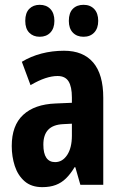

<svg xmlns="http://www.w3.org/2000/svg" viewBox="-20 -768 504 798"><path d="M246.1 -557.1Q325.7 -557.1 367.4 -508.1Q409.2 -459 409.2 -361.8V0H314L293 -73.2H290Q273.4 -45.4 254.6 -26.9Q235.8 -8.3 211.9 0.7Q188 9.8 155.8 9.8Q110.4 9.8 82.3 -14.6Q54.2 -39.1 41.5 -78.1Q28.8 -117.2 28.8 -161.1Q28.8 -246.6 76.2 -290.5Q123.5 -334.5 210.9 -337.9L278.8 -340.8V-362.8Q278.8 -407.7 264.9 -429.9Q251 -452.1 219.2 -452.1Q195.8 -452.1 168 -442.9Q140.1 -433.6 106.9 -414.1L70.8 -511.2Q107.9 -533.7 152.3 -545.4Q196.8 -557.1 246.1 -557.1ZM278.8 -253.9 242.2 -252Q200.7 -250 180.4 -228.8Q160.2 -207.5 160.2 -167Q160.2 -130.4 172.6 -112.3Q185.1 -94.2 209 -94.2Q239.7 -94.2 259.3 -124Q278.8 -153.8 278.8 -204.1ZM85 -681.2Q85 -714.4 101.6 -731.2Q118.2 -748 145 -748Q172.9 -748 189.5 -730.5Q206.1 -712.9 206.1 -681.2Q206.1 -650.4 189.5 -632.8Q172.9 -615.2 145 -615.2Q118.2 -615.2 101.6 -632.1Q85 -648.9 85 -681.2ZM266.1 -681.2Q266.1 -714.4 282.7 -731.2Q299.3 -748 327.1 -748Q355 -748 371.6 -730.5Q388.2 -712.9 388.2 -681.2Q388.2 -650.4 371.6 -632.8Q355 -615.2 327.1 -615.2Q299.3 -615.2 282.7 -632.6Q266.1 -649.9 266.1 -681.2Z"/></svg>

Font: Open Sans Condensed
Style: Regular
Weight: 400
Width: 3
Designer: Monotype Design Team
Foundry: Monotype Imaging Inc.
Version: Version 3.000